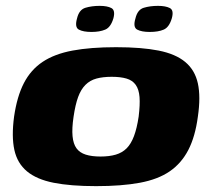

<svg xmlns="http://www.w3.org/2000/svg" viewBox="-20 -628 716 655"><path d="M491 -519Q463 -519 448 -527Q433 -535 442 -565Q449 -595 470.5 -601.5Q492 -608 519 -608Q545 -608 559.5 -600.5Q574 -593 566 -565Q557 -535 538.5 -527Q520 -519 491 -519ZM292 -519Q264 -519 249 -527Q234 -535 243 -566Q250 -595 271.5 -601.5Q293 -608 320 -608Q346 -608 360 -600.5Q374 -593 367 -566Q358 -535 339 -527Q320 -519 292 -519ZM308 7Q221 7 163 -4.5Q105 -16 72 -43.5Q39 -71 29 -116.5Q19 -162 28 -230Q38 -299 61.5 -344.5Q85 -390 125.5 -417Q166 -444 227.5 -455.5Q289 -467 376 -467Q463 -467 521 -455.5Q579 -444 612 -416.5Q645 -389 655 -343.5Q665 -298 655 -230Q646 -162 622.5 -116.5Q599 -71 559 -43.5Q519 -16 457 -4.5Q395 7 308 7ZM323 -94Q353 -94 375 -100.5Q397 -107 412 -122Q427 -137 437 -163.5Q447 -190 453 -230Q458 -271 456 -297Q454 -323 443 -338.5Q432 -354 411.5 -360Q391 -366 361 -366Q331 -366 309 -360Q287 -354 271.5 -338.5Q256 -323 246.5 -297Q237 -271 231 -230Q225 -190 227.5 -163.5Q230 -137 241 -122Q252 -107 272.5 -100.5Q293 -94 323 -94Z"/></svg>

Font: Genos ExtraBold
Style: Italic
Weight: 800
Italic angle: -8°
Version: Version 1.010